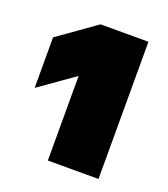

<svg xmlns="http://www.w3.org/2000/svg" viewBox="-85 -843 461 526"><g transform="rotate(20 145.0 -580.0)"><path d="M112.5 -380V-626.7L10.5 -554.7V-702L120.5 -780H260.2V-380Z"/></g></svg>

Font: Golos Text
Style: Regular
Weight: 400
Designer: A.Korolkova, Vitaly Kuzmin
Foundry: ParaType Ltd
Version: Version 2.004